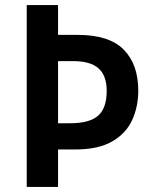

<svg xmlns="http://www.w3.org/2000/svg" viewBox="-20 -734 603 754"><path d="M523 -378Q523 -315 499 -262.5Q475 -210 420.5 -178.5Q366 -147 275 -147H208V0H85V-714H208V-597H285Q409 -597 466 -539Q523 -481 523 -378ZM256 -250Q331 -250 365 -279.5Q399 -309 399 -377Q399 -437 367 -465.5Q335 -494 267 -494H208V-250Z"/></svg>

Font: Noto Sans Telugu SemiCondensed SemiBold
Style: Regular
Weight: 600
Width: 4
Designer: Jelle Bosma - Monotype Design Team
Foundry: Monotype Imaging Inc.
Version: Version 2.005; ttfautohint (v1.8.4.7-5d5b)